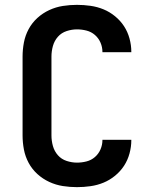

<svg xmlns="http://www.w3.org/2000/svg" viewBox="-20 -763 640 791"><path d="M297 8Q268 8 239 3.5Q210 -1 183 -13.5Q156 -26 134 -46Q112 -66 98 -92Q84 -118 78.5 -147Q73 -176 73 -205V-530Q73 -559 78.5 -588Q84 -617 98 -643Q112 -669 134 -689Q156 -709 183 -721.5Q210 -734 239 -738.5Q268 -743 297 -743Q325 -743 353 -739Q381 -735 406.5 -724.5Q432 -714 454 -696Q476 -678 491 -655Q506 -632 513.5 -604.5Q521 -577 521 -550Q521 -549 521 -549Q521 -549 521 -548H402Q402 -549 402 -549Q402 -549 402 -549Q402 -569 394 -587.5Q386 -606 371 -619Q356 -632 336.5 -637Q317 -642 297 -642Q276 -642 254.5 -635Q233 -628 218.5 -611.5Q204 -595 198 -573.5Q192 -552 192 -530V-205Q192 -183 198 -161.5Q204 -140 218.5 -123.5Q233 -107 254.5 -100Q276 -93 297 -93Q317 -93 336.5 -98Q356 -103 371 -116Q386 -129 394 -147.5Q402 -166 402 -186Q402 -186 402 -186Q402 -186 402 -187H521Q521 -186 521 -186Q521 -186 521 -185Q521 -158 513.5 -130.5Q506 -103 491 -80Q476 -57 454 -39Q432 -21 406.5 -10.5Q381 0 353 4Q325 8 297 8Z"/></svg>

Font: Iosevka Curly Extended
Style: Bold
Weight: 700
Width: 7
Monospace: yes
Designer: Belleve Invis
Foundry: Belleve Invis
Version: Version 11.1.0; ttfautohint (v1.8.3)